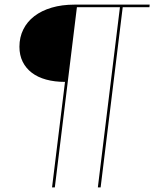

<svg xmlns="http://www.w3.org/2000/svg" viewBox="-20 -720 667 830"><path d="M627 -700 626 -689H510.5L415 90H403L498.5 -689H312.5L217 90H205L261 -366Q216 -366 179.5 -376Q143 -386 117.5 -405.5Q92 -425 78 -453.2Q64 -481.5 64 -518Q64 -559 80.8 -592.8Q97.5 -626.5 128.5 -650.2Q159.5 -674 203.5 -687Q247.5 -700 302 -700Z"/></svg>

Font: Lato Hairline
Style: Italic
Weight: 100
Italic angle: -7°
Designer: Lukasz Dziedzic
Foundry: tyPoland Lukasz Dziedzic
Version: Version 2.007; 2014-02-27